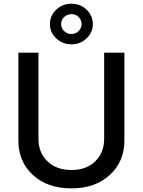

<svg xmlns="http://www.w3.org/2000/svg" viewBox="-20 -1014 777 1046"><path d="M547.4 -727.1H657.7V-249Q657.7 -133.8 578.1 -60.8Q498.5 12.2 368.7 12.2Q238.8 12.2 159.4 -60.5Q80.1 -133.3 80.1 -249V-727.1H189.5V-257.8Q189.5 -182.6 238.3 -135.3Q287.1 -87.9 368.7 -87.9Q450.7 -87.9 499 -135.3Q547.4 -182.6 547.4 -257.8ZM252 -882.8Q252 -928.7 286.4 -961.2Q320.8 -993.7 369.1 -993.7Q417.5 -993.7 451.7 -961.2Q485.8 -928.7 485.8 -882.8Q485.8 -837.4 451.7 -804.9Q417.5 -772.5 369.1 -772.5Q320.8 -772.5 286.4 -804.9Q252 -837.4 252 -882.8ZM369.1 -828.6Q392.1 -829.1 408.2 -844.7Q424.3 -860.4 424.3 -882.8Q424.3 -905.8 408.2 -921.6Q392.1 -937.5 369.1 -937Q346.2 -937 329.6 -921.1Q313 -905.3 313 -882.8Q313 -860.4 329.6 -844.5Q346.2 -828.6 369.1 -828.6Z"/></svg>

Font: Karasuma Gothic
Style: Regular
Weight: 500
Designer: Rasmus Andersson / Ryoko Nishizuka
Foundry: Genbu
Version: Version 1.00